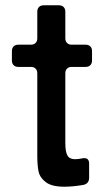

<svg xmlns="http://www.w3.org/2000/svg" viewBox="-20 -693 413 726"><path d="M328 -500V-464Q328 -453 321.5 -446.5Q315 -440 304 -440H251Q240 -440 233.5 -433.5Q227 -427 227 -416V-152Q227 -119 235 -105Q243 -91 264 -91Q275 -91 290 -94Q293 -95 299 -95Q317 -95 317 -74V-21Q317 1 296 6Q255 13 223 13Q176 13 153.5 -4Q131 -21 126 -44Q121 -67 121 -104V-416Q121 -427 114.5 -433.5Q108 -440 97 -440H49Q38 -440 31.5 -446.5Q25 -453 25 -464V-500Q25 -511 31.5 -517.5Q38 -524 49 -524H97Q108 -524 114.5 -530.5Q121 -537 121 -548V-649Q121 -660 127.5 -666.5Q134 -673 145 -673H203Q214 -673 220.5 -666.5Q227 -660 227 -649V-548Q227 -537 233.5 -530.5Q240 -524 251 -524H304Q315 -524 321.5 -517.5Q328 -511 328 -500Z"/></svg>

Font: Shippori Gochic B2 Bold
Style: Regular
Weight: 700
Designer: FONTDASU
Foundry: FONTDASU / Google Inc. / but / Adobe
Version: Version 1.130